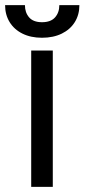

<svg xmlns="http://www.w3.org/2000/svg" viewBox="-54 -727 329 747"><path d="M67.4 -530.3H151.4V0H67.4ZM109.4 -580.1Q65.9 -580.1 33.4 -596.2Q1 -612.3 -16.6 -641.1Q-34.2 -669.9 -34.2 -707H43Q43 -678.2 59.3 -659.4Q75.7 -640.6 109.4 -640.6Q143.6 -640.6 160.2 -659.4Q176.8 -678.2 176.8 -707H254.9Q254.9 -669.9 237.1 -641.1Q219.2 -612.3 186.3 -596.2Q153.3 -580.1 109.4 -580.1Z"/></svg>

Font: WEMIX Pretendard
Style: Regular
Weight: 400
Designer: Base glyphs from Inter by Rasmus Andersson; Hangeul glyphs from Noto Sans CJK(Source Han Sans) by Jang Soo-young and Kan
Foundry: Kil Hyung-jin
Version: Version 1.000